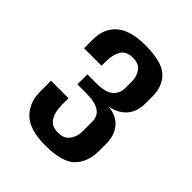

<svg xmlns="http://www.w3.org/2000/svg" viewBox="-119 -661 489 489"><g transform="rotate(45 125.5 -416.5)"><path d="M123 -236Q67 -236 42 -260Q17 -284 17 -324V-363H80V-340Q80 -313 90 -297.5Q100 -282 122 -282Q143 -281 154 -295Q165 -309 165 -329V-364Q165 -384 149.5 -394Q134 -404 104 -404H71V-440H104Q136 -440 150 -452Q164 -464 164 -484V-507Q164 -525 154.5 -538.5Q145 -552 123 -552Q99 -552 90 -536Q81 -520 81 -496V-481H18V-512Q18 -553 44 -575Q70 -597 123 -597Q183 -597 205.5 -575.5Q228 -554 228 -518V-492Q228 -462 211.5 -443.5Q195 -425 166 -420Q197 -418 213.5 -398.5Q230 -379 230 -349V-324Q230 -283 207 -259.5Q184 -236 123 -236Z"/></g></svg>

Font: Alumni Sans Thin SemiBold
Style: Regular
Weight: 600
Version: Version 1.018